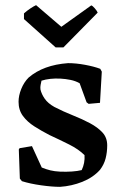

<svg xmlns="http://www.w3.org/2000/svg" viewBox="-20 -713 471 745"><path d="M213 12Q182 12 139.5 6Q97 0 65 -10L57 -20L53 -133L56 -138L104 -146L142 -63Q159 -56 175.5 -52Q192 -48 213 -47Q237 -46 259 -47.5Q281 -49 297 -53Q310 -80 308 -111Q285 -134 248 -152.5Q211 -171 172 -189Q141 -205 113.5 -222.5Q86 -240 69 -263Q52 -286 52 -318Q52 -342 62.5 -368Q73 -394 91 -412Q148 -461 244 -468Q275 -468 310 -461.5Q345 -455 369 -446L375 -435L368 -314L324 -310L316 -316L289 -390Q273 -399 253.5 -403Q234 -407 214 -408Q173 -410 141 -400Q139 -391 137.5 -383Q136 -375 137 -366Q141 -348 153.5 -330Q166 -312 191 -298Q226 -280 262.5 -265.5Q299 -251 329 -235Q359 -219 377.5 -199Q396 -179 396 -149Q396 -123 390 -99Q384 -75 368 -54Q341 -24 299.5 -7.5Q258 9 213 12ZM196 -529 73 -639V-661Q84 -671 97.5 -680Q111 -689 120 -693L218 -609L334 -692Q339 -691 348 -680.5Q357 -670 359 -664L226 -529Z"/></svg>

Font: Labrada SemiBold
Style: Regular
Weight: 600
Designer: Mercedes Jáuregui
Foundry: Omnibus-Type Team
Version: Version 1.000; ttfautohint (v1.8.4.7-5d5b)